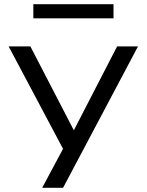

<svg xmlns="http://www.w3.org/2000/svg" viewBox="-20 -710 695 910"><path d="M180 180 295 -35V26L21 -490H124L338 -77H322L535 -490H634L279 180ZM138 -623V-690H518V-623Z"/></svg>

Font: Nunito Sans 10pt Expanded
Style: Regular
Weight: 400
Width: 7
Designer: Vernon Adams
Foundry: Vernon Adams
Version: Version 3.101;gftools[0.9.27]